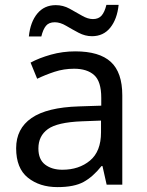

<svg xmlns="http://www.w3.org/2000/svg" viewBox="-20 -755 601 785"><path d="M288 -545Q386 -545 433 -502Q480 -459 480 -365V0H416L399 -76H395Q360 -32 321.5 -11Q283 10 215 10Q142 10 94 -28.5Q46 -67 46 -149Q46 -229 109 -272.5Q172 -316 303 -320L394 -323V-355Q394 -422 365 -448Q336 -474 283 -474Q241 -474 203 -461.5Q165 -449 132 -433L105 -499Q140 -518 188 -531.5Q236 -545 288 -545ZM314 -259Q214 -255 175.5 -227Q137 -199 137 -148Q137 -103 164.5 -82Q192 -61 235 -61Q303 -61 348 -98.5Q393 -136 393 -214V-262ZM98 -606Q104 -665 132.5 -699.5Q161 -734 208 -734Q238 -734 264.5 -719.5Q291 -705 315 -691Q339 -677 360 -677Q383 -677 395.5 -691.5Q408 -706 415 -735H465Q459 -677 431 -642Q403 -607 356 -607Q328 -607 301.5 -621Q275 -635 250.5 -649.5Q226 -664 204 -664Q180 -664 168 -649.5Q156 -635 149 -606Z"/></svg>

Font: Noto Sans Pahawh Hmong
Style: Regular
Weight: 400
Designer: Monotype Design Team
Foundry: Monotype Imaging Inc.
Version: Version 2.001; ttfautohint (v1.8.4.7-5d5b)